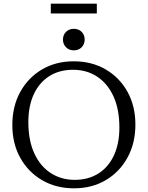

<svg xmlns="http://www.w3.org/2000/svg" viewBox="-20 -1013 802 1043"><path d="M380.5 -680Q478 -680 553.8 -636Q629.5 -592 672.5 -514.5Q715.5 -437 715.5 -336Q715.5 -235 672.5 -156.8Q629.5 -78.5 554.2 -34.2Q479 10 382 10Q284.5 10 209 -34Q133.5 -78 90.2 -155.5Q47 -233 47 -334Q47 -435.5 90 -513.5Q133 -591.5 208.2 -635.8Q283.5 -680 380.5 -680ZM385.5 -36Q460.5 -36 515 -70.8Q569.5 -105.5 599 -169.2Q628.5 -233 628.5 -320Q628.5 -420 596.2 -490Q564 -560 507.2 -597Q450.5 -634 377 -634Q302 -634 247.5 -599.2Q193 -564.5 163.5 -500.8Q134 -437 134 -350Q134 -250.5 166.2 -180.2Q198.5 -110 255.5 -73Q312.5 -36 385.5 -36ZM381 -739.5Q355 -739.5 338.5 -756.5Q322 -773.5 322 -798Q322 -823 338.5 -839.8Q355 -856.5 381 -856.5Q407.5 -856.5 423.8 -839.8Q440 -823 440 -798Q440 -773.5 423.8 -756.5Q407.5 -739.5 381 -739.5ZM256 -940V-993H506V-940Z"/></svg>

Font: Newsreader Text
Style: Regular
Weight: 400
Designer: Hugues Gentile
Foundry: Production Type
Version: Version 1.002